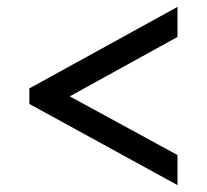

<svg xmlns="http://www.w3.org/2000/svg" viewBox="-20 -636 599 556"><path d="M494 -100V-187L182 -357L494 -529V-616L65 -380V-335Z"/></svg>

Font: Noto Serif Malayalam Black
Style: Regular
Weight: 900
Designer: Indian type Foundry, Jelle Bosma, Monotype Design Team
Foundry: Monotype Imaging Inc.
Version: Version 2.104